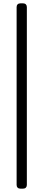

<svg xmlns="http://www.w3.org/2000/svg" viewBox="-20 -916 259 1144"><path d="M101 208Q91 208 85 202Q79 196 79 186V-874Q79 -884 85 -890Q91 -896 101 -896H118Q128 -896 134 -890Q140 -884 140 -874V186Q140 196 134 202Q128 208 118 208Z"/></svg>

Font: Rubik Light Light
Style: Regular
Weight: 300
Version: Version 2.101